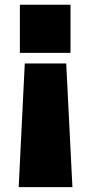

<svg xmlns="http://www.w3.org/2000/svg" viewBox="-20 -585 379 806"><path d="M58.5 200.5 84 -318.5H258L284 200.5ZM63.5 -363V-565H276V-363Z"/></svg>

Font: Hepta Slab ExtraLight ExtraBold
Style: Regular
Weight: 800
Version: Version 1.102